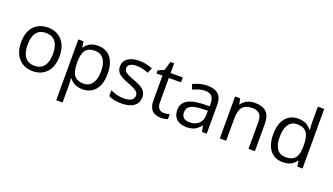

<svg xmlns="http://www.w3.org/2000/svg" viewBox="-81 -1410 3992 2301"><g transform="rotate(20 1915.0 -260.0)"><path d="M547.9 -268.1Q547.9 -137.2 481.9 -63.7Q416 9.8 299.8 9.8Q228 9.8 172.4 -23.9Q116.7 -57.6 86.4 -120.6Q56.2 -183.6 56.2 -268.1Q56.2 -398.9 121.6 -471.9Q187 -544.9 303.2 -544.9Q415.5 -544.9 481.7 -470.2Q547.9 -395.5 547.9 -268.1ZM140.1 -268.1Q140.1 -165.5 181.2 -111.8Q222.2 -58.1 301.8 -58.1Q381.3 -58.1 422.6 -111.6Q463.9 -165 463.9 -268.1Q463.9 -370.1 422.6 -423.1Q381.3 -476.1 300.8 -476.1Q221.2 -476.1 180.7 -423.8Q140.1 -371.6 140.1 -268.1Z M939 9.8Q886.7 9.8 843.5 -9.5Q800.3 -28.8 771 -68.8H765.1Q771 -22 771 20V240.2H689.9V-535.2H755.9L767.1 -461.9H771Q802.2 -505.9 843.8 -525.4Q885.3 -544.9 939 -544.9Q1045.4 -544.9 1103.3 -472.2Q1161.1 -399.4 1161.1 -268.1Q1161.1 -136.2 1102.3 -63.2Q1043.5 9.8 939 9.8ZM927.2 -476.1Q845.2 -476.1 808.6 -430.7Q772 -385.3 771 -286.1V-268.1Q771 -155.3 808.6 -106.7Q846.2 -58.1 929.2 -58.1Q998.5 -58.1 1037.8 -114.3Q1077.1 -170.4 1077.1 -269Q1077.1 -369.1 1037.8 -422.6Q998.5 -476.1 927.2 -476.1Z M1647.9 -146Q1647.9 -71.3 1592.3 -30.8Q1536.6 9.8 1436 9.8Q1329.6 9.8 1270 -23.9V-99.1Q1308.6 -79.6 1352.8 -68.4Q1397 -57.1 1438 -57.1Q1501.5 -57.1 1535.6 -77.4Q1569.8 -97.7 1569.8 -139.2Q1569.8 -170.4 1542.7 -192.6Q1515.6 -214.8 1437 -245.1Q1362.3 -272.9 1330.8 -293.7Q1299.3 -314.5 1283.9 -340.8Q1268.6 -367.2 1268.6 -403.8Q1268.6 -469.2 1321.8 -507.1Q1375 -544.9 1467.8 -544.9Q1554.2 -544.9 1636.7 -509.8L1607.9 -443.8Q1527.3 -477.1 1461.9 -477.1Q1404.3 -477.1 1375 -459Q1345.7 -440.9 1345.7 -409.2Q1345.7 -387.7 1356.7 -372.6Q1367.7 -357.4 1392.1 -343.8Q1416.5 -330.1 1485.8 -304.2Q1581.1 -269.5 1614.5 -234.4Q1647.9 -199.2 1647.9 -146Z M1952.6 -57.1Q1974.1 -57.1 1994.1 -60.3Q2014.2 -63.5 2025.9 -66.9V-4.9Q2012.7 1.5 1987.1 5.6Q1961.4 9.8 1940.9 9.8Q1785.6 9.8 1785.6 -153.8V-472.2H1709V-511.2L1785.6 -544.9L1819.8 -659.2H1866.7V-535.2H2022V-472.2H1866.7V-157.2Q1866.7 -108.9 1889.6 -83Q1912.6 -57.1 1952.6 -57.1Z M2461.9 0 2445.8 -76.2H2441.9Q2401.9 -25.9 2362.1 -8.1Q2322.3 9.8 2262.7 9.8Q2183.1 9.8 2137.9 -31.2Q2092.8 -72.3 2092.8 -147.9Q2092.8 -310.1 2352.1 -317.9L2442.9 -320.8V-354Q2442.9 -417 2415.8 -447Q2388.7 -477.1 2329.1 -477.1Q2262.2 -477.1 2177.7 -436L2152.8 -498Q2192.4 -519.5 2239.5 -531.7Q2286.6 -543.9 2334 -543.9Q2429.7 -543.9 2475.8 -501.5Q2522 -459 2522 -365.2V0ZM2278.8 -57.1Q2354.5 -57.1 2397.7 -98.6Q2440.9 -140.1 2440.9 -214.8V-263.2L2359.9 -259.8Q2263.2 -256.3 2220.5 -229.7Q2177.7 -203.1 2177.7 -147Q2177.7 -103 2204.3 -80.1Q2231 -57.1 2278.8 -57.1Z M3055.2 0V-346.2Q3055.2 -411.6 3025.4 -443.8Q2995.6 -476.1 2932.1 -476.1Q2848.1 -476.1 2809.1 -430.7Q2770 -385.3 2770 -280.8V0H2689V-535.2H2754.9L2768.1 -461.9H2772Q2796.9 -501.5 2841.8 -523.2Q2886.7 -544.9 2941.9 -544.9Q3038.6 -544.9 3087.4 -498.3Q3136.2 -451.7 3136.2 -349.1V0Z M3667 -71.8H3662.6Q3606.4 9.8 3494.6 9.8Q3389.6 9.8 3331.3 -62Q3272.9 -133.8 3272.9 -266.1Q3272.9 -398.4 3331.5 -471.7Q3390.1 -544.9 3494.6 -544.9Q3603.5 -544.9 3661.6 -465.8H3668L3664.6 -504.4L3662.6 -542V-759.8H3743.7V0H3677.7ZM3504.9 -58.1Q3587.9 -58.1 3625.2 -103.3Q3662.6 -148.4 3662.6 -249V-266.1Q3662.6 -379.9 3624.8 -428.5Q3586.9 -477.1 3503.9 -477.1Q3432.6 -477.1 3394.8 -421.6Q3356.9 -366.2 3356.9 -265.1Q3356.9 -162.6 3394.5 -110.4Q3432.1 -58.1 3504.9 -58.1Z"/></g></svg>

Font: f02034202
Style: Regular
Weight: 400
Foundry: Ascender Corporation
Version: Version 1.10